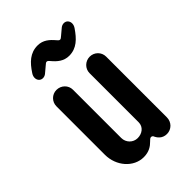

<svg xmlns="http://www.w3.org/2000/svg" viewBox="-224 -845 948 948"><g transform="rotate(-45 250.0 -370.5)"><path d="M365.7 -530.3C333.5 -530.3 307.6 -504.4 307.6 -473.1V-130.4C307.6 -97.7 280.3 -78.1 249 -78.1C217.3 -78.1 191.9 -104 191.9 -136.2V-473.1C191.9 -504.9 166 -530.3 133.3 -530.3C101.6 -530.3 76.2 -504.4 76.2 -473.1V-134.8C76.2 -55.7 133.3 9.8 204.1 9.8C241.2 9.8 263.7 -5.9 280.8 -23.4C287.1 -28.8 291.5 -35.6 299.3 -35.6C307.6 -35.6 311 -29.3 313 -23.4C317.4 -15.6 331.1 9.8 365.7 9.8C397.5 9.8 423.3 -15.6 423.3 -48.8V-473.1C423.3 -504.9 397.5 -530.3 365.7 -530.3ZM339.8 -704.1C330.6 -696.3 327.1 -692.9 321.8 -692.9C315.4 -692.9 311.5 -698.7 306.6 -704.1C285.2 -729.5 260.7 -751.5 222.7 -751.5C170.4 -751.5 137.2 -718.8 107.9 -673.8C97.2 -658.7 95.7 -639.2 107.4 -626.5C118.7 -614.7 137.7 -616.2 149.9 -626.5L180.2 -651.9C189.5 -659.7 192.4 -663.1 198.2 -663.1C204.6 -663.1 208.5 -657.2 213.4 -651.9C234.4 -626.5 259.8 -604.5 297.4 -604.5C349.6 -604.5 381.8 -637.7 412.1 -682.1C422.9 -697.3 424.3 -716.8 412.6 -729.5C401.4 -741.2 382.3 -739.7 370.1 -729.5Z"/></g></svg>

Font: Supermercado One
Style: Regular
Weight: 400
Designer: James Grieshaber
Foundry: James Grieshaber
Version: Version 1.002